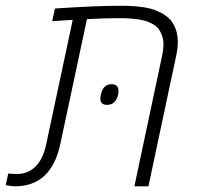

<svg xmlns="http://www.w3.org/2000/svg" viewBox="-75 -660 696 680"><path d="M534.2 -582.5Q554.7 -552.2 554.7 -511.7Q554.7 -488.8 548.8 -461.9L450.7 0H400.9L499 -461.9Q503.9 -484.9 503.9 -502.2Q503.9 -519.5 499.5 -532.5Q495.1 -545.4 488 -555.7Q481 -565.9 469.5 -572.8Q458 -579.6 445.3 -584.2Q432.6 -588.9 416 -591.3Q385.3 -595.7 341.6 -595.7Q297.9 -595.7 232.9 -592.3L138.7 -150.4Q106.9 0 -22.9 0Q-33.7 0 -54.7 -4.4L-45.9 -45.4Q-32.7 -43.9 -13.7 -43.9Q23.9 -43.9 50.8 -70.1Q77.6 -96.2 88.9 -150.4L182.6 -589.8L109.9 -585L119.6 -629.9Q264.2 -639.6 350.8 -639.6Q437.5 -639.6 477.8 -622.8Q518.1 -606 534.2 -582.5ZM319.8 -361.8Q344.7 -361.8 344.7 -337.9Q344.7 -332 343.3 -324.7Q335 -288.6 304.2 -288.6Q280.3 -288.6 280.3 -311Q280.3 -316.9 282.2 -324.7Q290 -361.8 319.8 -361.8Z"/></svg>

Font: Open Sans Hebrew Light
Style: Italic
Weight: 300
Italic angle: -12°
Foundry: Ascender Corporation, Yanek Iontef
Version: Version 2.001;PS 002.001;hotconv 1.0.70;makeotf.lib2.5.58329